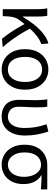

<svg xmlns="http://www.w3.org/2000/svg" viewBox="846 -1444 610 2343"><g transform="rotate(90 1151.5 -272.0)"><path d="M92.1 0V-394.4Q92.1 -427.2 90.3 -466.9Q88.6 -506.5 81.2 -543.4H171.8Q177.6 -521.5 179.6 -486.8Q181.6 -452.1 181.6 -416V-245.6H186Q229.2 -320.6 282.2 -385.9Q335.2 -451.2 393.7 -496.9Q452.2 -542.7 510.1 -556.8L517.6 -470.1Q472.6 -455.6 425.2 -420.9Q377.9 -386.1 327.8 -331.2Q277.6 -276.2 222.4 -200.1Q197.7 -167.5 188.1 -124.6Q178.6 -81.7 177.4 -28.3V0ZM453.9 9.3Q423.7 -26 390.3 -73.6Q357 -121.2 324.7 -174.8Q292.3 -228.5 265.7 -280.6L326 -337.7Q353.2 -284.1 390.5 -223.2Q427.8 -162.2 470.6 -104.1Q513.4 -46 554.8 0Z M827.1 13.4Q759.4 13.4 702.9 -20Q646.4 -53.3 613 -117Q579.6 -180.6 579.6 -271Q579.6 -362.5 613 -426.3Q646.4 -490 702.9 -523.4Q759.4 -556.8 827.1 -556.8Q895.2 -556.8 951.2 -523.4Q1007.2 -490 1040.6 -426.3Q1074 -362.5 1074 -271Q1074 -180.6 1040.6 -117Q1007.2 -53.3 951.2 -20Q895.2 13.4 827.1 13.4ZM827.1 -62.9Q899.7 -62.9 939.7 -119.5Q979.8 -176.2 979.8 -271Q979.8 -333.8 961.9 -380.8Q944 -427.8 909.8 -454.2Q875.7 -480.5 827.1 -480.5Q778.8 -480.5 744.2 -454.2Q709.6 -427.8 691.7 -380.8Q673.8 -333.8 673.8 -271Q673.8 -176.2 713.8 -119.5Q753.9 -62.9 827.1 -62.9Z M1403.3 13.4Q1338.8 13.4 1292.5 -10.7Q1246.1 -34.8 1221.9 -82.3Q1197.7 -129.9 1197.7 -201.7Q1197.7 -250 1199.7 -298.3Q1201.7 -346.5 1201.7 -394.4Q1201.7 -427.2 1199.8 -463.9Q1197.9 -500.7 1191.7 -543.4H1280.8Q1286.6 -515 1288 -483.6Q1289.3 -452.1 1289.3 -416Q1289.3 -386.1 1287.8 -347.4Q1286.3 -308.8 1284.3 -269.5Q1282.3 -230.2 1282.3 -196.5Q1282.3 -148.1 1299.6 -118.6Q1316.8 -89 1344.6 -76Q1372.5 -62.9 1404.5 -62.9Q1443.9 -62.9 1474.6 -84.8Q1505.4 -106.7 1523.3 -152.4Q1541.3 -198.2 1541.3 -268.8Q1541.3 -330.4 1531.6 -395.2Q1521.8 -460.1 1495.7 -534.6L1584.8 -556.8Q1609.3 -485.7 1621.4 -414.9Q1633.5 -344.2 1633.5 -271.3Q1633.5 -179.2 1604.1 -115.7Q1574.7 -52.2 1523.2 -19.4Q1471.7 13.4 1403.3 13.4Z M1988.5 13.4Q1923.3 13.4 1867.9 -18.9Q1812.5 -51.2 1779 -113.6Q1745.6 -176.1 1745.6 -265.2Q1745.6 -337.4 1765.8 -389.7Q1786.1 -442.1 1821 -476Q1856 -509.8 1900.5 -526.6Q1945 -543.4 1993.5 -543.4H2290.4V-465.1Q2244.4 -468.9 2204.2 -471.3Q2164 -473.8 2118.8 -474.2V-469.8Q2168.9 -441.5 2197.4 -386.2Q2225.9 -330.9 2225.9 -253.9Q2225.9 -169.8 2194.5 -109.9Q2163.2 -50 2109.2 -18.3Q2055.2 13.4 1988.5 13.4ZM1989.3 -62.9Q2033 -62.9 2066.3 -87.1Q2099.6 -111.4 2118.5 -155.8Q2137.4 -200.2 2137.4 -261.3Q2137.4 -316.3 2120.2 -363.1Q2103 -409.8 2070.3 -438.5Q2037.6 -467.1 1990.5 -467.1Q1947.9 -467.1 1913.7 -445.3Q1879.4 -423.4 1859.6 -378.4Q1839.8 -333.4 1839.8 -265.2Q1839.8 -202.9 1859.3 -157.5Q1878.8 -112.2 1912.8 -87.5Q1946.7 -62.9 1989.3 -62.9Z"/></g></svg>

Font: Noto Sans HK Thin
Style: Regular
Weight: 100
Designer: Ryoko NISHIZUKA 西塚涼子 (kana, bopomofo & ideographs); Paul D. Hunt (Latin, Greek & Cyrillic); Sandoll Communications 산돌커뮤니
Foundry: Adobe
Version: Version 2.004-H2;hotconv 1.0.118;makeotfexe 2.5.65603